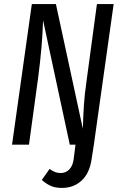

<svg xmlns="http://www.w3.org/2000/svg" viewBox="-20 -709 593 941"><path d="M537 -689 440 0 429 71Q419 140 380 176Q341 212 284 212Q250 212 227.5 201.5Q205 191 185 173L223 119Q239 130 250.5 134.5Q262 139 278 139Q303 139 320 121Q337 103 341 71L350 0H322L191 -610Q188 -487 166 -321L122 0H39L136 -689H254L386 -78Q388 -146 391.5 -197.5Q395 -249 404 -311L455 -689Z"/></svg>

Font: Fira Sans Extra Condensed
Style: Italic
Weight: 400
Width: 3
Italic angle: -8°
Designer: Carrois Corporate & Edenspiekermann AG
Foundry: Carrois Corporate GbR & Edenspiekermann AG
Version: Version 4.203